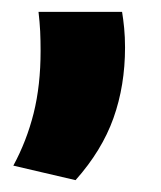

<svg xmlns="http://www.w3.org/2000/svg" viewBox="-20 -183 271 324"><path d="M186 -163Q188 -151 189.5 -135.8Q191 -120.5 191 -103Q191 -38.5 171.5 16.2Q152 71 107.5 121L2.5 96.5Q25 55 36.8 8Q48.5 -39 48.5 -97Q48.5 -114.5 47.8 -130Q47 -145.5 45 -163Z"/></svg>

Font: Anek Bangla Medium
Style: Bold
Weight: 700
Version: Version 1.003